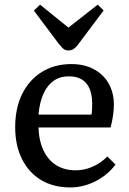

<svg xmlns="http://www.w3.org/2000/svg" viewBox="-20 -799 559 833"><path d="M285.2 14.2Q211.9 14.2 158.4 -17.8Q105 -49.8 75.4 -108.9Q45.9 -168 45.9 -247.1Q45.9 -330.1 76.4 -391.6Q106.9 -453.1 161.9 -487.1Q216.8 -521 290 -521Q345.2 -521 386.7 -499Q428.2 -477.1 451.2 -437Q474.1 -397 474.1 -344.2Q474.1 -323.2 470.5 -298.1Q466.8 -272.9 460 -246.1H147Q148.9 -188 168.9 -146Q189 -104 224.4 -82Q259.8 -60.1 308.1 -60.1Q346.2 -60.1 382.1 -75.9Q418 -91.8 445.8 -120.1L481 -85Q446.8 -39.1 394 -12.5Q341.3 14.2 285.2 14.2ZM147 -301.8H377Q378.9 -311.5 379.4 -323.2Q379.9 -335 379.9 -348.1Q379.9 -407.2 354.5 -437.5Q329.1 -467.8 278.8 -467.8Q240.7 -467.8 213.4 -449Q186 -430.2 168.9 -393.1Q151.9 -356 147 -301.8ZM276.9 -580.1Q270 -580.1 263.9 -582Q257.8 -584 251.2 -590.6Q244.6 -597.2 235.8 -607.9L127 -752.9L153.8 -778.8L276.9 -679.2L403.8 -778.8L429.7 -753.9L315.9 -602.1Q307.1 -590.8 297.6 -585.4Q288.1 -580.1 276.9 -580.1Z"/></svg>

Font: Literata
Style: Regular
Weight: 400
Designer: Latin by Veronika Burian and Jose Scaglione. Greek by Irene Vlachou. Cyrillic by Vera Evstafieva.
Foundry: TypeTogether
Version: Version 3.002